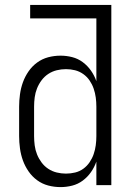

<svg xmlns="http://www.w3.org/2000/svg" viewBox="-20 -755 540 783"><path d="M227 8Q201 8 176.5 1.5Q152 -5 131.5 -20Q111 -35 96.5 -56Q82 -77 73.5 -100.5Q65 -124 61.5 -149.5Q58 -175 58 -200V-320Q58 -345 61.5 -370.5Q65 -396 73.5 -419.5Q82 -443 96.5 -464Q111 -485 131.5 -500Q152 -515 176.5 -521.5Q201 -528 227 -528Q251 -528 274.5 -522Q298 -516 317.5 -501.5Q337 -487 351 -467Q365 -447 373 -424V-680H103V-735H434V0H373V-96Q365 -73 351 -53Q337 -33 317.5 -18.5Q298 -4 274.5 2Q251 8 227 8ZM249 -47Q268 -47 286.5 -51.5Q305 -56 320 -67Q335 -78 345.5 -93.5Q356 -109 362 -126.5Q368 -144 370.5 -162.5Q373 -181 373 -200V-320Q373 -339 370.5 -357.5Q368 -376 362 -393.5Q356 -411 345.5 -426.5Q335 -442 319.5 -453Q304 -464 286 -468.5Q268 -473 249 -473Q230 -473 211.5 -468.5Q193 -464 177 -453.5Q161 -443 149.5 -427.5Q138 -412 131 -394.5Q124 -377 121.5 -358Q119 -339 119 -320V-200Q119 -181 121.5 -162Q124 -143 131 -125.5Q138 -108 149.5 -92.5Q161 -77 177 -66.5Q193 -56 211.5 -51.5Q230 -47 249 -47Z"/></svg>

Font: Iosevka SS18 Light
Style: Regular
Weight: 300
Monospace: yes
Designer: Belleve Invis
Foundry: Belleve Invis
Version: Version 25.1.1; ttfautohint (v1.8.4)